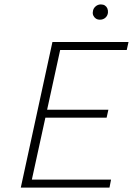

<svg xmlns="http://www.w3.org/2000/svg" viewBox="-20 -848 601 868"><path d="M475 0H74L217 -658H561L553 -622H252L124 -36H482ZM158 -316 166 -352H470L462 -316ZM432 -759Q421 -759 413.5 -764Q406 -769 402 -777.5Q398 -786 400 -796Q401 -809 411.5 -818.5Q422 -828 436 -828Q447 -828 454.5 -823Q462 -818 465.5 -809.5Q469 -801 468 -790Q466 -776 456 -767.5Q446 -759 432 -759Z"/></svg>

Font: Ysabeau ExtraLight
Style: Italic
Weight: 250
Italic angle: -12°
Version: Version 2.000;gftools[0.9.27.dev2+g8671c4b]